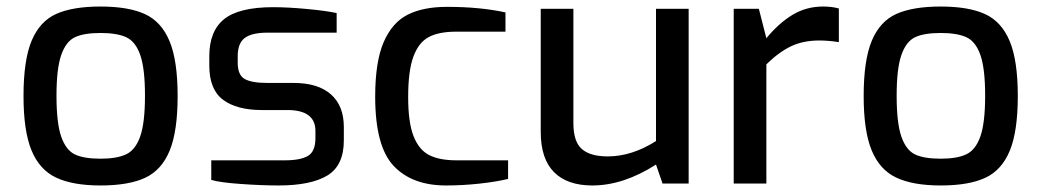

<svg xmlns="http://www.w3.org/2000/svg" viewBox="-20 -562 3189 588"><path d="M52 -268Q52 -378 77 -437.5Q102 -497 152.5 -519.5Q203 -542 288 -542Q373 -542 423.5 -519Q474 -496 499 -436.5Q524 -377 524 -268Q524 -160 499.5 -100.5Q475 -41 424.5 -17.5Q374 6 288 6Q203 6 152 -18Q101 -42 76.5 -101.5Q52 -161 52 -268ZM424 -269Q424 -352 409.5 -393.5Q395 -435 366.5 -448Q338 -461 288 -461Q237 -461 209.5 -448Q182 -435 167.5 -393.5Q153 -352 153 -269Q153 -185 167.5 -143.5Q182 -102 209.5 -89Q237 -76 288 -76Q338 -76 366.5 -89.5Q395 -103 409.5 -144.5Q424 -186 424 -269Z M627 -11V-71H852Q900 -71 923 -84.5Q946 -98 946 -139V-161Q946 -225 860 -225H782Q705 -225 663 -256.5Q621 -288 621 -361V-390Q621 -467 666.5 -503.5Q712 -540 817 -540Q861 -540 920 -534.5Q979 -529 1011 -522V-462H799Q752 -462 730 -446Q708 -430 708 -390V-370Q708 -332 729.5 -320Q751 -308 799 -308H879Q954 -308 993.5 -273Q1033 -238 1033 -173V-132Q1033 -55 982.5 -24.5Q932 6 833 6Q783 6 718.5 1.5Q654 -3 627 -11Z M1129 -266Q1129 -373 1155 -433Q1181 -493 1228.5 -517Q1276 -541 1349 -541Q1450 -541 1528 -524V-465H1377Q1324 -465 1293 -448.5Q1262 -432 1246 -388.5Q1230 -345 1230 -265Q1230 -187 1246.5 -145Q1263 -103 1294.5 -87Q1326 -71 1378 -71H1536V-14Q1498 -5 1447 0.5Q1396 6 1346 6Q1242 6 1185.5 -54Q1129 -114 1129 -266Z M1636 -158V-535H1736V-185Q1736 -128 1762 -105.5Q1788 -83 1841 -83Q1915 -83 1989 -130V-535H2089V0H2009L1989 -58Q1889 6 1794 6Q1717 6 1676.5 -35Q1636 -76 1636 -158Z M2227 -535H2304L2327 -445Q2365 -491 2407 -516.5Q2449 -542 2501 -542Q2528 -542 2549 -536V-433Q2517 -438 2489 -438Q2440 -438 2403 -420.5Q2366 -403 2327 -365V0H2227Z M2625 -268Q2625 -378 2650 -437.5Q2675 -497 2725.5 -519.5Q2776 -542 2861 -542Q2946 -542 2996.5 -519Q3047 -496 3072 -436.5Q3097 -377 3097 -268Q3097 -160 3072.5 -100.5Q3048 -41 2997.5 -17.5Q2947 6 2861 6Q2776 6 2725 -18Q2674 -42 2649.5 -101.5Q2625 -161 2625 -268ZM2997 -269Q2997 -352 2982.5 -393.5Q2968 -435 2939.5 -448Q2911 -461 2861 -461Q2810 -461 2782.5 -448Q2755 -435 2740.5 -393.5Q2726 -352 2726 -269Q2726 -185 2740.5 -143.5Q2755 -102 2782.5 -89Q2810 -76 2861 -76Q2911 -76 2939.5 -89.5Q2968 -103 2982.5 -144.5Q2997 -186 2997 -269Z"/></svg>

Font: Exo Medium
Style: Regular
Weight: 500
Designer: Natanael Gama
Foundry: Natanael Gama
Version: Version 1.500; ttfautohint (v1.6)